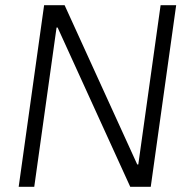

<svg xmlns="http://www.w3.org/2000/svg" viewBox="-20 -720 729 740"><path d="M659 -700 561 0H482L202 -614H198L112 0H52L150 -700H229L509 -86H513L599 -700Z"/></svg>

Font: Pathway Extreme 8pt Thin
Style: Italic
Weight: 100
Italic angle: -8°
Designer: Eduardo Rodriguez Tunni
Foundry: Eduardo Rodriguez Tunni
Version: Version 1.000